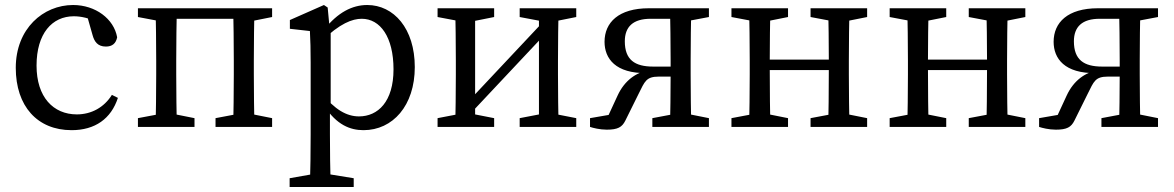

<svg xmlns="http://www.w3.org/2000/svg" viewBox="-20 -507 4691 767"><path d="M266 13C360 13 424 -33 451 -116L427 -128C396 -78 345 -50 287 -50C193 -50 126 -119 126 -245C126 -373 188 -442 275 -442C303 -442 337 -435 371 -417L325 -454L350 -366C357 -341 370 -321 403 -321C428 -321 443 -333 448 -358C435 -432 361 -487 272 -487C153 -487 43 -393 43 -236C43 -83 129 13 266 13Z M531 0H757V-35L657 -55H637L531 -35V0ZM531 -439 637 -419H644V-474H531V-439ZM601 0H687C685 -45 684 -146 684 -210V-264C684 -328 685 -429 687 -474H601C603 -429 604 -328 604 -264V-210C604 -146 603 -45 601 0ZM644 -432H954V-474H644V-432ZM841 0H1067V-35L967 -55H947L841 -35V0ZM911 0H997C995 -45 994 -146 994 -210V-264C994 -328 995 -429 997 -474H911C913 -429 914 -328 914 -264V-210C914 -146 913 -45 911 0ZM954 -419H967L1067 -439V-474H954V-419Z M1137 240H1393V205L1270 185H1250L1137 205V240ZM1218 240H1301C1299 170 1298 98 1298 28V-72L1301 -78V-390L1297 -392L1289 -477L1274 -487L1138 -427V-392L1218 -383C1220 -343 1221 -312 1221 -257V30C1221 100 1220 170 1218 240ZM1432 13C1549 13 1637 -85 1637 -239C1637 -393 1553 -487 1447 -487C1387 -487 1329 -457 1276 -390H1256L1265 -343C1338 -414 1388 -432 1425 -432C1499 -432 1552 -359 1552 -230C1552 -101 1490 -42 1414 -42C1365 -42 1317 -69 1265 -135L1256 -83H1276C1325 -8 1379 13 1432 13Z M1728 0H1954V-35L1852 -55H1832L1728 -35V0ZM1728 -439 1834 -419H1854L1954 -439V-474H1728V-439ZM1798 0H1878V-474H1798C1800 -429 1801 -328 1801 -264V-210C1801 -146 1800 -45 1798 0ZM1807 -55H1861L2203 -419H2149L1807 -55ZM2056 0H2282V-35L2180 -55H2160L2056 -35V0ZM2056 -439 2162 -419H2182L2282 -439V-474H2056V-439ZM2133 0H2212C2210 -45 2209 -146 2209 -210V-264C2209 -328 2210 -429 2212 -474H2133V0Z M2337 0C2349 4 2376 11 2404 11C2448 11 2465 1 2478 -25L2531 -132C2556 -182 2561 -201 2612 -201H2699V-241H2589C2516 -241 2476 -268 2476 -342C2476 -400 2509 -432 2579 -432H2699V-474H2572C2451 -474 2395 -417 2395 -340C2395 -273 2439 -213 2564 -215L2571 -226C2522 -218 2475 -186 2447 -125L2398 -19L2441 -53L2337 -35V0ZM2656 0H2742C2740 -45 2739 -146 2739 -210V-264C2739 -328 2740 -429 2742 -474H2656C2658 -429 2659 -328 2659 -264V-210C2659 -146 2658 -45 2656 0ZM2586 0H2812V-35L2712 -55H2692L2586 -35V0ZM2699 -419H2706L2812 -439V-474H2699V-419Z M2902 0H3128V-35L3028 -55H3008L2902 -35V0ZM2902 -439 3008 -419H3028L3128 -439V-474H2902V-439ZM2972 0H3058C3056 -45 3055 -146 3055 -235V-264C3055 -328 3056 -429 3058 -474H2972C2974 -429 2975 -328 2975 -264V-210C2975 -146 2974 -45 2972 0ZM3015 -227H3331V-269H3015V-227ZM3218 0H3444V-35L3344 -55H3324L3218 -35V0ZM3218 -439 3324 -419H3344L3444 -439V-474H3218V-439ZM3288 0H3374C3372 -45 3371 -146 3371 -210V-264C3371 -328 3372 -429 3374 -474H3288C3290 -429 3291 -328 3291 -264V-235C3291 -146 3290 -45 3288 0Z M3534 0H3760V-35L3660 -55H3640L3534 -35V0ZM3534 -439 3640 -419H3660L3760 -439V-474H3534V-439ZM3604 0H3690C3688 -45 3687 -146 3687 -235V-264C3687 -328 3688 -429 3690 -474H3604C3606 -429 3607 -328 3607 -264V-210C3607 -146 3606 -45 3604 0ZM3647 -227H3963V-269H3647V-227ZM3850 0H4076V-35L3976 -55H3956L3850 -35V0ZM3850 -439 3956 -419H3976L4076 -439V-474H3850V-439ZM3920 0H4006C4004 -45 4003 -146 4003 -210V-264C4003 -328 4004 -429 4006 -474H3920C3922 -429 3923 -328 3923 -264V-235C3923 -146 3922 -45 3920 0Z M4131 0C4143 4 4170 11 4198 11C4242 11 4259 1 4272 -25L4325 -132C4350 -182 4355 -201 4406 -201H4493V-241H4383C4310 -241 4270 -268 4270 -342C4270 -400 4303 -432 4373 -432H4493V-474H4366C4245 -474 4189 -417 4189 -340C4189 -273 4233 -213 4358 -215L4365 -226C4316 -218 4269 -186 4241 -125L4192 -19L4235 -53L4131 -35V0ZM4450 0H4536C4534 -45 4533 -146 4533 -210V-264C4533 -328 4534 -429 4536 -474H4450C4452 -429 4453 -328 4453 -264V-210C4453 -146 4452 -45 4450 0ZM4380 0H4606V-35L4506 -55H4486L4380 -35V0ZM4493 -419H4500L4606 -439V-474H4493V-419Z"/></svg>

Font: Source Serif Variable
Style: Regular
Weight: 389
Designer: Frank Grießhammer
Foundry: Adobe Systems Incorporated
Version: Version 3.001;hotconv 1.0.111;makeotfexe 2.5.65597